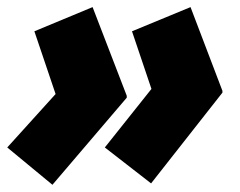

<svg xmlns="http://www.w3.org/2000/svg" viewBox="-27 -532 670 535"><path d="M394 -21 265.1 -121.1 395 -284.2 340.8 -444.8 503.9 -512.2 592.8 -278.8V-273.9ZM119.1 -17.1 -6.8 -121.1 127.9 -270 68.8 -444.8 231 -512.2 326.2 -265.1V-259.8Z"/></svg>

Font: Open Sans ExtraBold
Style: Italic
Weight: 800
Italic angle: -12°
Designer: Monotype Design Team
Foundry: Monotype Imaging Inc.
Version: Version 3.000; ttfautohint (v1.8.4)